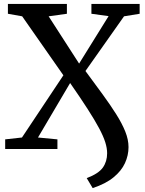

<svg xmlns="http://www.w3.org/2000/svg" viewBox="-20 -763 742 983"><path d="M454.5 200 424 149Q484.5 126 506.5 95Q528.5 64 528.5 21.5Q528.5 -4.5 518.8 -35.2Q509 -66 487.2 -106.8Q465.5 -147.5 429.2 -204Q393 -260.5 339 -338L174.5 -59L274 -49.5V0H6.5V-49.5L92.5 -59L304.5 -377.5L93.5 -679.5L20.5 -692.5V-743H322.5V-692.5L229 -679.5L385 -437.5L536 -680.5L448 -692.5V-743H695V-692.5L615 -679.5L417.5 -399.5Q465.5 -334.5 505.5 -279.8Q545.5 -225 575.2 -177.8Q605 -130.5 621.5 -89.2Q638 -48 638 -10Q638 32.5 619.8 72.2Q601.5 112 561.2 145Q521 178 454.5 200Z"/></svg>

Font: Merriweather 24pt Medium
Style: Regular
Weight: 500
Designer: Eben Sorkin
Foundry: Eben Sorkin
Version: Version 2.100